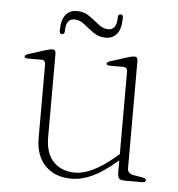

<svg xmlns="http://www.w3.org/2000/svg" viewBox="-48 -659 662 714"><g transform="rotate(5 283.0 -302.0)"><path d="M110 -130V-404.5Q110 -421 94 -421H45Q31.5 -421 31.5 -427.5Q31.5 -433.5 44 -437.5L107 -457.5Q124 -463 132.5 -463Q145 -463 145 -449V-137Q145 -75 175.8 -44.2Q206.5 -13.5 256 -13.5Q286.5 -13.5 322.2 -30.8Q358 -48 403.5 -86L416 -96.5V-404.5Q416 -421 400 -421H351Q337.5 -421 337.5 -427.5Q337.5 -433.5 350 -437.5L413 -457.5Q430 -463 438.5 -463Q451 -463 451 -449V-46.5Q451 -27 475.5 -23L505.5 -18Q521 -15.5 521 -8Q521 0 507.5 0H443.5Q427.5 0 421.8 -5.8Q416 -11.5 416 -30V-73.5L414.5 -72Q362 -27 322.2 -8.5Q282.5 10 243.5 10Q183 10 146.5 -27Q110 -64 110 -130ZM325.5 -523.5Q299.5 -523.5 279.2 -538Q259 -552.5 241.5 -566.8Q224 -581 204.5 -581Q172.5 -581 172.5 -534.5Q172.5 -522.5 162.5 -522.5Q153.5 -522.5 153.5 -534.5Q153.5 -574.5 168.8 -593.8Q184 -613 211 -613Q237.5 -613 257.5 -598.8Q277.5 -584.5 295.2 -570Q313 -555.5 332.5 -555.5Q364 -555.5 364 -602.5Q364 -614.5 374 -614.5Q383 -614.5 383 -602.5Q383 -562 367.8 -542.8Q352.5 -523.5 325.5 -523.5Z"/></g></svg>

Font: Fraunces 9pt Thin
Style: Regular
Weight: 100
Version: Version 1.000;[b76b70a41]